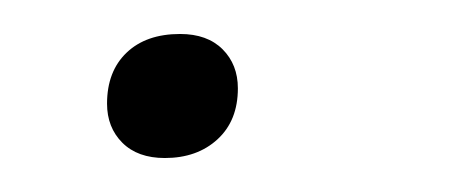

<svg xmlns="http://www.w3.org/2000/svg" viewBox="-20 -88 275 113"><path d="M77 5Q61 5 52 -4Q43 -13 43 -27Q43 -46 54.5 -57Q66 -68 86 -68Q102 -68 111 -59Q120 -50 120 -36Q120 -17 108 -6Q96 5 77 5Z"/></svg>

Font: Gantari Light
Style: Italic
Weight: 300
Italic angle: -10°
Version: Version 1.000